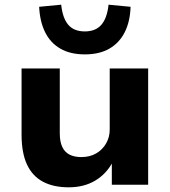

<svg xmlns="http://www.w3.org/2000/svg" viewBox="-20 -788 725 819"><path d="M273 11Q208 11 163 -13Q118 -37 95 -86.5Q72 -136 72 -214V-496H235V-219Q235 -184 245.5 -161.5Q256 -139 276.5 -128.5Q297 -118 327 -118Q363 -118 390 -133.5Q417 -149 432.5 -176Q448 -203 448 -235V-496H612V0H457V-99H462Q434 -46 386 -17.5Q338 11 273 11ZM342 -556Q280 -556 237.5 -580.5Q195 -605 172.5 -650.5Q150 -696 147 -759L241 -768Q247 -711 271 -682.5Q295 -654 342 -654Q388 -654 412.5 -682.5Q437 -711 443 -768L537 -759Q535 -696 512 -650.5Q489 -605 446.5 -580.5Q404 -556 342 -556Z"/></svg>

Font: Nunito Sans 10pt SemiExpanded ExtraBold
Style: Regular
Weight: 800
Width: 6
Designer: Vernon Adams
Foundry: Vernon Adams
Version: Version 3.101;gftools[0.9.27]